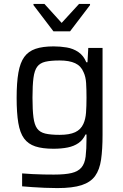

<svg xmlns="http://www.w3.org/2000/svg" viewBox="-20 -755 630 981"><path d="M273 206Q241 206 207.5 204.5Q174 203 144 201Q114 199 93 197V131Q117 133 146 134.5Q175 136 203.5 136.5Q232 137 255 137Q313 137 346 129Q379 121 396 101Q413 81 417.5 45Q422 9 422 -47V-68H417Q404 -40 381 -24Q358 -8 326 -1.5Q294 5 253 5Q197 5 160.5 -7Q124 -19 103 -47.5Q82 -76 73.5 -127Q65 -178 65 -255Q65 -333 74 -384Q83 -435 104 -464Q125 -493 161.5 -505.5Q198 -518 254 -518Q288 -518 321 -512.5Q354 -507 380.5 -489Q407 -471 421 -437H427L431 -510H504V-66Q504 8 496.5 60Q489 112 466 144Q443 176 397 191Q351 206 273 206ZM285 -66Q335 -66 364 -79.5Q393 -93 406 -122Q417 -146 419.5 -179Q422 -212 422 -256Q422 -298 420 -330.5Q418 -363 407 -386Q394 -418 364 -432Q334 -446 285 -446Q239 -446 211.5 -439.5Q184 -433 170 -414Q156 -395 151 -357Q146 -319 146 -256Q146 -193 151 -155Q156 -117 170 -98Q184 -79 211.5 -72.5Q239 -66 285 -66ZM253 -595 151 -729V-735H207L295 -638L384 -735H440V-729L338 -595Z"/></svg>

Font: Saira Thin
Style: Regular
Weight: 400
Version: Version 1.101